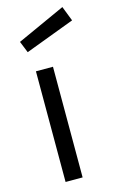

<svg xmlns="http://www.w3.org/2000/svg" viewBox="-116 -789 513 838"><g transform="rotate(-15 141.0 -370.5)"><path d="M72 0V-500H149V0ZM59 -590 38 -642 256 -741 282 -674Z"/></g></svg>

Font: Cairo
Style: Regular
Weight: 400
Designer: Mohamed Gaber, Accademia di Belle Arti di Urbino
Foundry: Kief Type Foundry, Accademia di Belle Arti di Urbino
Version: Version 3.120